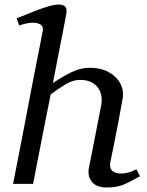

<svg xmlns="http://www.w3.org/2000/svg" viewBox="-20 -817 651 853"><path d="M38 0Q40 -10 48 -50.5Q56 -91 67.5 -150Q79 -209 92 -277.5Q105 -346 118 -414Q131 -482 142.5 -540Q154 -598 161.5 -636Q169 -674 170 -681Q175 -707 145 -714Q115 -721 65 -704L54 -736Q74 -743 104 -755.5Q134 -768 166 -779.5Q198 -791 224.5 -795.5Q251 -800 265.5 -791Q280 -782 274 -752Q270 -729 261 -683.5Q252 -638 240 -577Q228 -516 215 -448Q255 -475 296 -495.5Q337 -516 380 -516Q427 -516 462 -497Q497 -478 514.5 -446Q532 -414 524 -374Q516 -328 505.5 -273.5Q495 -219 485.5 -171Q476 -123 470 -96Q465 -66 483.5 -54.5Q502 -43 531.5 -47Q561 -51 586 -65L602 -34Q564 -12 532 2Q500 16 454 16Q408 16 388 -9.5Q368 -35 375 -72Q378 -87 384 -116.5Q390 -146 397 -182.5Q404 -219 411 -254Q418 -289 423 -315.5Q428 -342 430 -351Q438 -398 413.5 -429.5Q389 -461 339 -462Q305 -463 269.5 -441.5Q234 -420 205 -397Q190 -323 175.5 -249Q161 -175 148.5 -110.5Q136 -46 127 0Z"/></svg>

Font: Wittgenstein-Italic Regular
Style: Italic
Weight: 400
Italic angle: -11°
Designer: Jörg Drees
Foundry: Jörg Drees
Version: Version 1.000; ttfautohint (v1.8.4.7-5d5b)